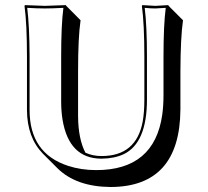

<svg xmlns="http://www.w3.org/2000/svg" viewBox="-20 -668 815 754"><path d="M546.9 -444.8Q546.9 -573.7 537.1 -645L539.1 -647.9Q540.5 -647.9 589.8 -645Q589.8 -645 641.1 -647.9L642.1 -645L698.7 -588.4Q689 -521.5 688.5 -388.2V-238.3Q686.5 65.4 414.6 66.4Q279.3 65.4 205.6 -7.3L148.9 -64Q86.4 -127.9 85.9 -235.8V-444.8Q85.9 -573.7 76.2 -645L78.1 -647.9Q79.6 -647.9 155.8 -645Q155.8 -645 238.8 -647.9L240.2 -645L296.4 -588.4Q286.6 -521.5 286.6 -388.7V-212.4Q287.1 -122.6 315.4 -68.4Q343.8 -55.2 378.9 -55.2Q515.6 -55.2 540.5 -191.4Q546.9 -227.5 546.9 -276.9ZM557.1 -444.8V-276.9Q557.1 -107.4 466.8 -63Q429.7 -45.4 378.9 -44.9Q251 -44.9 225.6 -197.8Q220.2 -231.4 220.2 -269V-444.8Q220.2 -570.8 229 -637.2Q184.1 -634.8 155.8 -634.8Q127.4 -634.8 86.9 -637.2Q95.7 -565.9 96.2 -444.8V-235.8Q96.2 -65.9 247.6 -16.6Q298.8 0 357.9 0Q586.4 0 617.2 -217.8Q622.1 -253.9 622.1 -294.9V-444.8Q622.1 -570.8 630.9 -637.2Q606.4 -635.3 589.8 -634.8Q571.3 -634.8 548.3 -637.2Q557.1 -565.9 557.1 -444.8Z"/></svg>

Font: Linux Biolinum Shadow O
Style: Bold
Weight: 700
Designer: Philipp H. Poll
Foundry: Philipp H. Poll
Version: Version 0.9.2